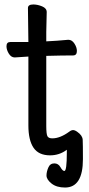

<svg xmlns="http://www.w3.org/2000/svg" viewBox="-20 -671 400 859"><path d="M271 168Q233 168 210.5 150Q188 132 188 114Q188 98 196 79Q204 60 223 60Q241 60 250.5 77Q260 94 268 94Q279 94 279 12V-1Q246 24 204 24Q153 24 130 -10Q107 -44 107 -110V-418L46 -414Q30 -414 19.5 -431Q9 -448 9 -464Q9 -483 26 -483H107L105 -635Q105 -651 129 -651Q148 -651 168.5 -642.5Q189 -634 189 -617L187 -528V-486Q233 -488 285 -493H286Q302 -493 313 -476Q324 -459 324 -443Q324 -423 307 -423Q259 -423 187 -421V-108Q187 -70 192.5 -61Q198 -52 214 -52Q249 -52 290 -82Q299 -89 307 -89Q315 -89 326 -81Q349 -65 350 -45.5Q351 -26 351 41Q351 168 271 168Z"/></svg>

Font: LXGW WenKai TC
Style: Bold
Weight: 700
Designer: LXGW / Fontworks Inc.
Foundry: LXGW / Fontworks Inc.
Version: Version 1.330;April 28, 2024